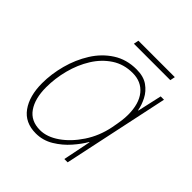

<svg xmlns="http://www.w3.org/2000/svg" viewBox="-178 -766 902 902"><g transform="rotate(45 273.5 -314.5)"><path d="M197 10Q125 10 88 -41.5Q51 -93 51 -178Q51 -239 68 -302.5Q85 -366 118.5 -419.5Q152 -473 202.5 -505.5Q253 -538 319 -538Q366 -538 395 -517.5Q424 -497 439.5 -466.5Q455 -436 460 -407H462L489 -528H511L399 0H377L405 -139H403Q386 -109 355.5 -74Q325 -39 284.5 -14.5Q244 10 197 10ZM200 -15Q246 -15 293.5 -48Q341 -81 378.5 -137.5Q416 -194 430 -264Q436 -295 439 -317Q442 -339 442 -358Q442 -432 409 -472.5Q376 -513 318 -513Q260 -513 215 -483.5Q170 -454 139.5 -405Q109 -356 93.5 -296.5Q78 -237 78 -178Q78 -103 108.5 -59Q139 -15 200 -15ZM225 -614 230 -639H472L467 -614Z"/></g></svg>

Font: Noto Sans Thin
Style: Italic
Weight: 100
Italic angle: -12°
Designer: Monotype Design Team
Foundry: Monotype Imaging Inc.
Version: Version 2.013; ttfautohint (v1.8.4.7-5d5b)